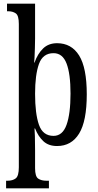

<svg xmlns="http://www.w3.org/2000/svg" viewBox="-20 -780 532 1040"><path d="M13 240V199H20Q49 199 65.5 186Q82 173 82 126V-650Q82 -696 65.5 -707.5Q49 -719 25 -719H18V-760H170V-570Q170 -548 169 -519Q168 -490 167 -467.5Q166 -445 165 -441H167Q184 -489 213.5 -517.5Q243 -546 289 -546Q367 -546 408.5 -479.5Q450 -413 450 -269Q450 -124 408.5 -56.5Q367 11 289 11Q243 11 215 -15Q187 -41 170 -84H167Q168 -77 169 -43Q170 -9 170 33V131Q170 176 187 187.5Q204 199 232 199H245V240ZM270 -44Q319 -44 340.5 -104Q362 -164 362 -273Q362 -380 340.5 -436Q319 -492 270 -492Q212 -492 191 -433.5Q170 -375 170 -272Q170 -164 191 -104Q212 -44 270 -44Z"/></svg>

Font: Noto Serif Lao ExtraCondensed
Style: Regular
Weight: 400
Width: 2
Designer: Monotype Design Team
Foundry: Monotype Imaging Inc.
Version: Version 2.003; ttfautohint (v1.8.4.7-5d5b)